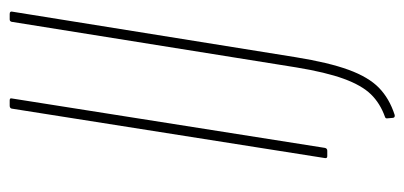

<svg xmlns="http://www.w3.org/2000/svg" viewBox="-239 -456 834 396"><g transform="rotate(-90 178.0 -258.0)"><path d="M54 0Q49 0 50 -5L152 -651Q153 -655 158 -655H169Q174 -655 173 -651L71 -5Q70 0 65 0ZM139 139Q134 140 133 136L132 125Q131 120 135 119Q163 109 181.5 90Q200 71 213.5 34Q227 -3 237 -64L331 -651Q332 -655 336 -655H347Q353 -655 352 -650L258 -65Q247 3 232 44Q217 85 195 106.5Q173 128 139 139Z"/></g></svg>

Font: Sofia Sans Condensed Thin
Style: Italic
Weight: 250
Italic angle: -9°
Version: Version 4.100